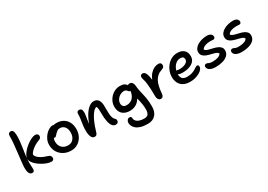

<svg xmlns="http://www.w3.org/2000/svg" viewBox="14 -1823 4390 3146"><g transform="rotate(-30 2209.0 -249.5)"><path d="M501 7Q468 7 426 -7.5Q384 -22 340.5 -46.5Q297 -71 260.5 -101.5Q224 -132 202 -165Q180 -198 180 -229Q180 -265 202.5 -303.5Q225 -342 261 -378.5Q297 -415 338.5 -444.5Q380 -474 419 -491Q458 -508 484 -508Q511 -508 527 -495Q543 -482 543 -458Q543 -436 530 -421.5Q517 -407 484 -396Q447 -383 413.5 -362.5Q380 -342 353.5 -319Q327 -296 312 -275Q297 -254 297 -241Q297 -226 316.5 -201.5Q336 -177 378 -151Q420 -125 486 -106Q526 -95 539 -77.5Q552 -60 552 -41Q552 -19 539.5 -6Q527 7 501 7ZM138 10Q120 10 103.5 -1Q87 -12 77 -41.5Q67 -71 67 -125Q67 -165 74.5 -230Q82 -295 91.5 -375Q101 -455 109 -538Q114 -583 115.5 -610.5Q117 -638 117 -655V-685Q117 -697 119 -711Q120 -734 133 -746.5Q146 -759 168 -759Q192 -759 206 -740Q220 -721 224 -674.5Q228 -628 220 -545Q213 -486 206.5 -440Q200 -394 194.5 -357.5Q189 -321 185 -289Q181 -257 178.5 -226Q176 -195 176 -161Q176 -125 178.5 -97.5Q181 -70 181 -42Q181 -15 170 -2.5Q159 10 138 10Z M878 12Q799 12 737 -21.5Q675 -55 639.5 -113.5Q604 -172 604 -248Q604 -302 625 -348Q646 -394 678.5 -428.5Q711 -463 746.5 -482Q782 -501 810 -501Q823 -501 834 -497Q834 -497 835 -496Q857 -503 880 -503Q956 -503 1010 -472.5Q1064 -442 1093 -386Q1122 -330 1122 -254Q1122 -179 1090 -118.5Q1058 -58 1003 -23Q948 12 878 12ZM729 -311Q727 -307 725 -303Q715 -278 715 -249Q715 -176 758 -132Q801 -88 875 -88Q937 -88 975 -133.5Q1013 -179 1013 -254Q1013 -322 980 -361.5Q947 -401 892 -401Q863 -401 845 -389Q827 -377 807 -357Q792 -342 783 -331Q774 -320 765.5 -314Q757 -308 743 -308Q735 -308 729 -311Z M1717 9Q1683 9 1657.5 -20.5Q1632 -50 1618 -113.5Q1604 -177 1604 -279Q1604 -319 1602.5 -343.5Q1601 -368 1597 -383Q1594 -392 1590 -400Q1586 -400 1583 -400Q1563 -400 1537.5 -376Q1512 -352 1484.5 -307.5Q1457 -263 1431 -201.5Q1405 -140 1384 -67Q1373 -24 1359 -7.5Q1345 9 1321 9Q1280 9 1260 -36Q1240 -81 1240 -151Q1240 -201 1244.5 -238.5Q1249 -276 1254.5 -308.5Q1260 -341 1264.5 -375.5Q1269 -410 1269 -454Q1269 -478 1280.5 -490.5Q1292 -503 1315 -503Q1341 -503 1355.5 -485Q1370 -467 1370 -426Q1370 -395 1365 -366.5Q1360 -338 1354.5 -305.5Q1349 -273 1345 -229Q1345 -225 1344 -221Q1369 -290 1398 -343Q1443 -424 1493 -465.5Q1543 -507 1591 -507Q1650 -507 1678.5 -465.5Q1707 -424 1707 -353Q1707 -278 1709 -224.5Q1711 -171 1720.5 -137Q1730 -103 1750 -85Q1762 -75 1767 -64Q1772 -53 1772 -37Q1772 -19 1758.5 -5Q1745 9 1717 9Z M2182 260Q2103 260 2049.5 243.5Q1996 227 1966 201Q1936 175 1922.5 145Q1909 115 1909 89Q1909 59 1926 37.5Q1943 16 1969 16Q1988 16 1996.5 25Q2005 34 2005 51Q2005 81 2024.5 104.5Q2044 128 2082 141.5Q2120 155 2173 155Q2229 155 2249.5 124Q2270 93 2270 35Q2270 -14 2264 -54Q2258 -94 2249 -131Q2241 -159 2234 -188Q2232 -184 2230 -180Q2207 -142 2176 -117.5Q2145 -93 2109 -82Q2073 -71 2035 -71Q1976 -71 1932.5 -92.5Q1889 -114 1865.5 -155.5Q1842 -197 1842 -257Q1842 -308 1862 -353.5Q1882 -399 1916.5 -434Q1951 -469 1995.5 -488.5Q2040 -508 2089 -508Q2141 -508 2171 -492Q2200 -475 2214 -451Q2214 -452 2215 -453Q2223 -465 2245 -465Q2280 -465 2297.5 -441Q2315 -417 2317 -388Q2322 -327 2332.5 -278.5Q2343 -230 2354 -183.5Q2365 -137 2372.5 -82.5Q2380 -28 2380 45Q2380 145 2328 202.5Q2276 260 2182 260ZM2203 -352Q2201 -351 2198 -351Q2184 -351 2176.5 -359Q2169 -367 2161 -377Q2153 -387 2140.5 -395Q2128 -403 2105 -403Q2076 -403 2048 -391Q2020 -379 1998.5 -358.5Q1977 -338 1964 -312Q1951 -286 1951 -260Q1951 -221 1971.5 -200Q1992 -179 2035 -179Q2083 -179 2122 -203Q2161 -227 2184 -280Q2197 -310 2203 -352Z M2568 12Q2550 12 2536.5 1Q2523 -10 2515.5 -29.5Q2508 -49 2508 -74Q2508 -141 2505.5 -201Q2503 -261 2497 -311Q2491 -361 2481 -395Q2473 -419 2470.5 -431.5Q2468 -444 2468 -458Q2468 -476 2479 -488Q2490 -500 2514 -500Q2535 -500 2552 -485Q2569 -470 2581 -433.5Q2593 -397 2600 -333Q2600 -332 2600 -330Q2601 -332 2602 -334Q2628 -395 2663.5 -433Q2699 -471 2738 -489Q2777 -507 2815 -507Q2846 -507 2858.5 -491.5Q2871 -476 2871 -453Q2871 -435 2859.5 -420.5Q2848 -406 2820 -396Q2768 -380 2733 -350Q2698 -320 2676.5 -278Q2655 -236 2643.5 -184Q2632 -132 2627 -71Q2624 -38 2617 -20Q2610 -2 2598 5Q2586 12 2568 12Z M3129 10Q3050 10 2999.5 -18.5Q2949 -47 2925 -96.5Q2901 -146 2901 -210Q2901 -262 2920.5 -314.5Q2940 -367 2976 -410.5Q3012 -454 3062.5 -480.5Q3113 -507 3175 -507Q3251 -507 3297 -467.5Q3343 -428 3343 -349Q3343 -294 3310 -257Q3277 -220 3220 -201Q3163 -182 3093 -182Q3035 -182 3010 -200Q3009 -200 3009 -200Q3009 -197 3009 -195Q3009 -164 3020 -139Q3031 -114 3055.5 -100Q3080 -86 3122 -86Q3178 -86 3215 -98Q3252 -110 3277 -125.5Q3302 -141 3319.5 -153Q3337 -165 3353 -165Q3368 -165 3374.5 -155.5Q3381 -146 3381 -126Q3381 -104 3361.5 -80Q3342 -56 3307.5 -36Q3273 -16 3227.5 -3Q3182 10 3129 10ZM3018 -264Q3027 -263 3038 -261Q3054 -257 3083 -257Q3128 -257 3163 -268.5Q3198 -280 3219 -300.5Q3240 -321 3240 -347Q3240 -377 3225 -392Q3210 -407 3175 -407Q3127 -407 3089.5 -377Q3052 -347 3031 -299Q3023 -281 3018 -264Z M3607 10Q3556 10 3523 -3Q3490 -16 3474.5 -36Q3459 -56 3459 -79Q3459 -96 3469.5 -107Q3480 -118 3500 -118Q3511 -118 3519.5 -114Q3528 -110 3538.5 -105Q3549 -100 3564.5 -96Q3580 -92 3605 -92Q3667 -92 3710.5 -106.5Q3754 -121 3771 -152Q3763 -172 3739 -183Q3715 -194 3682 -202Q3649 -210 3613.5 -219.5Q3578 -229 3547.5 -243.5Q3517 -258 3498 -282Q3479 -306 3479 -344Q3479 -383 3502 -414Q3525 -445 3563 -466Q3601 -487 3647 -498Q3693 -509 3739 -508Q3770 -508 3791 -498Q3812 -488 3822.5 -472Q3833 -456 3833 -439Q3833 -421 3823.5 -410Q3814 -399 3795 -399Q3786 -399 3778.5 -400Q3771 -401 3762 -401.5Q3753 -402 3738 -402Q3682 -402 3641 -386.5Q3600 -371 3580 -340Q3586 -322 3610 -311Q3634 -300 3667.5 -292Q3701 -284 3737.5 -275Q3774 -266 3805.5 -251.5Q3837 -237 3857 -213Q3877 -189 3877 -152Q3877 -96 3840 -60Q3803 -24 3742 -7Q3681 10 3607 10Z M4100 10Q4049 10 4016 -3Q3983 -16 3967.5 -36Q3952 -56 3952 -79Q3952 -96 3962.5 -107Q3973 -118 3993 -118Q4004 -118 4012.5 -114Q4021 -110 4031.5 -105Q4042 -100 4057.5 -96Q4073 -92 4098 -92Q4160 -92 4203.5 -106.5Q4247 -121 4264 -152Q4256 -172 4232 -183Q4208 -194 4175 -202Q4142 -210 4106.5 -219.5Q4071 -229 4040.5 -243.5Q4010 -258 3991 -282Q3972 -306 3972 -344Q3972 -383 3995 -414Q4018 -445 4056 -466Q4094 -487 4140 -498Q4186 -509 4232 -508Q4263 -508 4284 -498Q4305 -488 4315.5 -472Q4326 -456 4326 -439Q4326 -421 4316.5 -410Q4307 -399 4288 -399Q4279 -399 4271.5 -400Q4264 -401 4255 -401.5Q4246 -402 4231 -402Q4175 -402 4134 -386.5Q4093 -371 4073 -340Q4079 -322 4103 -311Q4127 -300 4160.5 -292Q4194 -284 4230.5 -275Q4267 -266 4298.5 -251.5Q4330 -237 4350 -213Q4370 -189 4370 -152Q4370 -110 4348.5 -79Q4327 -48 4289.5 -28.5Q4252 -9 4203.5 0.5Q4155 10 4100 10Z"/></g></svg>

Font: Shantell Sans Light Medium
Style: Regular
Weight: 500
Version: Version 1.008;[ac192a2d6]